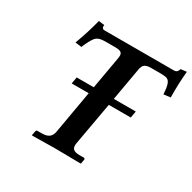

<svg xmlns="http://www.w3.org/2000/svg" viewBox="-151 -824 977 976"><g transform="rotate(30 338.0 -336.0)"><path d="M198.2 -329.1 205.1 -368.2H305.2L338.9 -560.1Q342.8 -582 334 -590.6Q325.2 -599.1 298.8 -599.1H248Q230 -599.1 220 -597.9Q210 -596.7 199.7 -592.5Q189.5 -588.4 181.9 -578.6Q174.3 -568.8 166.3 -554Q158.2 -539.1 147.9 -514.2L110.8 -519Q139.6 -595.2 159.2 -672.9L192.9 -668.9Q189 -646 209 -646H615.2Q619.1 -646 622.3 -646.7Q625.5 -647.5 627.9 -648.7Q630.4 -649.9 632.3 -651.9Q634.3 -653.8 635.3 -655.3Q636.2 -656.7 637.5 -659.2Q638.7 -661.6 639.2 -662.8Q639.6 -664.1 640.4 -666.3Q641.1 -668.5 641.1 -668.9L675.8 -672.9Q668.5 -599.6 669.9 -519L629.9 -514.2Q627.4 -554.7 620.8 -572.3Q614.3 -589.8 602.3 -594.5Q590.3 -599.1 561 -599.1H508.8Q482.9 -599.1 471.2 -590.1Q459.5 -581.1 456.1 -557.1L422.9 -368.2H551.8L544.9 -329.1H416L371.1 -77.1Q367.2 -53.7 377.4 -43.5Q387.7 -33.2 416 -33.2H440.9Q443.8 -33.2 445.8 -30.8Q447.8 -28.3 446.8 -23.9L442.9 -1L440.9 1Q327.1 -1 289.1 -1L157.2 1L154.8 -1L159.2 -23.9Q160.6 -33.2 168 -33.2H192.9Q221.7 -33.2 235.8 -44.2Q250 -55.2 253.9 -77.1L297.9 -329.1Z"/></g></svg>

Font: Linux Libertine
Style: Bold Italic
Weight: 700
Italic angle: -11.5°
Designer: Philipp H. Poll
Foundry: Philipp H. Poll
Version: Version 4.0.5